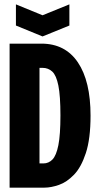

<svg xmlns="http://www.w3.org/2000/svg" viewBox="-20 -860 452 880"><path d="M24 0V-660H170Q279 -660 337 -574Q395 -488 395 -330Q395 -224 373.5 -158.5Q352 -93 319 -59Q286 -25 250 -12.5Q214 0 184 0ZM175 -549H161V-111H179Q203 -111 220.5 -129Q238 -147 247.5 -194.5Q257 -242 257 -331Q257 -421 247.5 -468Q238 -515 219.5 -532Q201 -549 175 -549ZM53 -840 175 -790 298 -840V-743L175 -693L53 -743Z"/></svg>

Font: Bricolage Grotesque 96pt Condensed Bricolage Grotesque 48pt Condensed Regular
Style: Bold
Weight: 700
Width: 3
Designer: Mathieu Triay
Foundry: Atelier Triay
Version: Version 1.001; ttfautohint (v1.8.4.7-5d5b);gftools[0.9.33.de